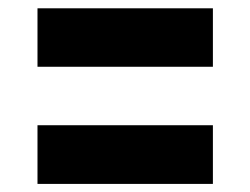

<svg xmlns="http://www.w3.org/2000/svg" viewBox="-20 -587 606 465"><path d="M70.8 -141.6V-283.7H495.6V-141.6ZM70.8 -566.9H495.6V-425.3H70.8Z"/></svg>

Font: Blazma
Style: Regular
Weight: 400
Designer: GGBotNet
Version: 1.00